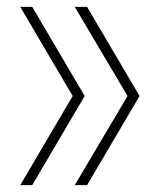

<svg xmlns="http://www.w3.org/2000/svg" viewBox="-20 -540 442 560"><path d="M234 0H198L352 -260L198 -520H234L387 -260ZM74 0H39L192 -260L39 -520H74L227 -260Z"/></svg>

Font: M PLUS 1 ExtraLight
Style: Regular
Weight: 250
Version: Version 1.001